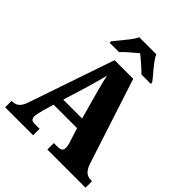

<svg xmlns="http://www.w3.org/2000/svg" viewBox="-249 -1085 1238 1238"><g transform="rotate(45 370.0 -465.5)"><path d="M7 0V-59H13Q29 -59 43 -64.5Q57 -70 69.5 -85.5Q82 -101 91 -129L291 -714H461L653 -124Q661 -102 672.5 -87Q684 -72 698.5 -65.5Q713 -59 730 -59H740V0H392V-59H430Q445 -59 457 -65.5Q469 -72 469 -91Q469 -101 467.5 -110.5Q466 -120 463.5 -128Q461 -136 459 -141L430 -233H216L194 -159Q193 -151 189.5 -139Q186 -127 183.5 -114.5Q181 -102 181 -92Q181 -77 188.5 -68Q196 -59 216 -59H262V0ZM237 -300H409L356 -491Q351 -510 346 -529Q341 -548 336 -569Q331 -590 327 -611Q323 -590 317 -569.5Q311 -549 306 -529.5Q301 -510 296 -493ZM189 -784Q204 -803 226 -829Q248 -855 268.5 -882Q289 -909 299 -931H454Q464 -909 484.5 -882Q505 -855 527.5 -829Q550 -803 564 -784V-771H478Q470 -781 450.5 -798.5Q431 -816 410.5 -833.5Q390 -851 376 -862Q362 -850 341.5 -833Q321 -816 303 -799.5Q285 -783 275 -771H189Z"/></g></svg>

Font: Noto Serif Khmer SemiCondensed Black
Style: Regular
Weight: 900
Width: 4
Designer: Danh Hong and the Monotype Design Team
Foundry: Monotype Imaging Inc.
Version: Version 2.004